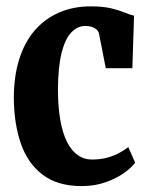

<svg xmlns="http://www.w3.org/2000/svg" viewBox="-20 -588 476 618"><path d="M243 11Q165 11 116.8 -26Q68.5 -63 46.8 -127Q25 -191 24.5 -272Q24.5 -342 41.8 -397Q59 -452 91.5 -489.8Q124 -527.5 169.8 -547.5Q215.5 -567.5 272 -567.5Q312 -567.5 337.8 -561.2Q363.5 -555 380.8 -547.8Q398 -540.5 411.5 -537.5L406 -368.5H320.5L299 -478Q297 -488 290 -493.8Q283 -499.5 273.8 -502Q264.5 -504.5 255 -504.5Q229 -504.5 209 -483Q189 -461.5 178 -416.8Q167 -372 166.5 -301.5Q166.5 -246 173.8 -203.5Q181 -161 195.2 -132.2Q209.5 -103.5 229.8 -89Q250 -74.5 275.5 -74.5Q302 -74.5 323.8 -80.2Q345.5 -86 362.8 -95.2Q380 -104.5 393 -114.5L415 -64.5Q404.5 -49.5 380 -31.8Q355.5 -14 320.2 -1.5Q285 11 243 11Z"/></svg>

Font: Merriweather 24pt SemiCondensed
Style: Bold
Weight: 700
Width: 4
Designer: Eben Sorkin
Foundry: Eben Sorkin
Version: Version 2.100